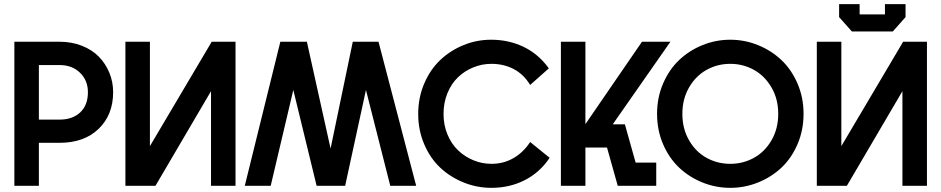

<svg xmlns="http://www.w3.org/2000/svg" viewBox="-20 -903 4574 933"><path d="M49.8 0V-700.2H269Q328.1 -700.2 377.9 -680.7Q427.7 -661.1 460.4 -627.4Q493.2 -593.8 511.5 -549.3Q529.8 -504.9 529.8 -455.1Q529.8 -345.2 459.5 -277.1Q389.2 -209 269 -209H168.9V0ZM168.9 -321.8H270Q332 -321.8 369.6 -356.7Q407.2 -391.6 407.2 -455.1Q407.2 -512.2 368.7 -549.6Q330.1 -586.9 270 -586.9H168.9Z M589.4 0V-700.2H708.5V-192.9L1008.8 -700.2H1124.5V0H1005.4V-460L735.4 0Z M1169.4 0 1342.3 -700.2H1471.2L1586.4 -181.2L1694.3 -700.2H1819.3L2002.4 0H1876.5L1758.3 -465.8L1657.2 0H1518.6L1405.3 -465.8L1295.4 0Z M2368.2 9.8Q2297.4 9.8 2232.7 -16.4Q2168 -42.5 2119.1 -88.4Q2070.3 -134.3 2041.3 -202.4Q2012.2 -270.5 2012.2 -349.1Q2012.2 -428.7 2041.5 -497.1Q2070.8 -565.4 2119.6 -611.6Q2168.5 -657.7 2232.4 -683.8Q2296.4 -710 2366.2 -710Q2452.6 -710 2524.9 -675Q2597.2 -640.1 2647 -570.8L2556.2 -490.2Q2524.9 -542 2476.3 -567.4Q2427.7 -592.8 2368.2 -592.8Q2321.8 -592.8 2279.5 -575.4Q2237.3 -558.1 2205.3 -527.3Q2173.3 -496.6 2154.3 -450.2Q2135.3 -403.8 2135.3 -349.1Q2135.3 -295.4 2154.5 -249.3Q2173.8 -203.1 2206.1 -172.4Q2238.3 -141.6 2280.3 -124.3Q2322.3 -106.9 2368.2 -106.9Q2427.2 -106.9 2475.3 -134.8Q2523.4 -162.6 2556.2 -212.9L2650.9 -136.2Q2603 -64.5 2529.5 -27.3Q2456.1 9.8 2368.2 9.8Z M2705.6 0V-700.2H2824.7V-299.8L3099.6 -700.2H3237.8L2957.5 -298.8H3016.6L3068.8 -112.8H3168.9V0H2981.9L2929.7 -186H2824.7V0Z M3528.8 9.8Q3458.5 9.8 3394 -16.1Q3329.6 -42 3280.5 -88.1Q3231.4 -134.3 3202.1 -202.4Q3172.9 -270.5 3172.9 -350.1Q3172.9 -428.7 3202.1 -496.8Q3231.4 -564.9 3280.3 -611.3Q3329.1 -657.7 3393.8 -683.8Q3458.5 -710 3528.8 -710Q3598.6 -710 3663.3 -683.8Q3728 -657.7 3777.1 -611.3Q3826.2 -564.9 3855.5 -496.8Q3884.8 -428.7 3884.8 -350.1Q3884.8 -270.5 3855.5 -202.4Q3826.2 -134.3 3777.1 -88.1Q3728 -42 3663.3 -16.1Q3598.6 9.8 3528.8 9.8ZM3295.9 -350.1Q3295.9 -277.3 3328.4 -221.2Q3360.8 -165 3413.6 -136Q3466.3 -106.9 3528.8 -106.9Q3590.8 -106.9 3643.6 -136Q3696.3 -165 3729 -221.2Q3761.7 -277.3 3761.7 -350.1Q3761.7 -421.9 3729 -478Q3696.3 -534.2 3643.6 -563.5Q3590.8 -592.8 3528.8 -592.8Q3466.3 -592.8 3413.6 -563.5Q3360.8 -534.2 3328.4 -478Q3295.9 -421.9 3295.9 -350.1Z M3949.2 0V-700.2H4068.4V-192.9L4368.7 -700.2H4484.4V0H4365.2V-460L4095.2 0ZM4057.6 -819.8V-882.8H4157.2V-833H4280.3V-882.8H4380.4V-819.8L4318.4 -750H4119.6Z"/></svg>

Font: Cakra Normal
Style: Regular
Weight: 400
Designer: Lucia Kollert, Vojtech Kollert
Foundry: OoM Type
Version: Version 1.000;Glyphs 3.1.1 (3148)